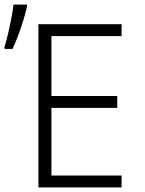

<svg xmlns="http://www.w3.org/2000/svg" viewBox="-52 -820 635 840"><path d="M-32 -616Q-25 -638 -17 -671.5Q-9 -705 -2.5 -739Q4 -773 7 -800H66V-791Q60 -764 50 -731Q40 -698 27.5 -665Q15 -632 3 -606H-32ZM116 0V-714H480V-662H173V-400H461V-348H173V-52H480V0Z"/></svg>

Font: Noto Sans Mono SemiCondensed Light
Style: Regular
Weight: 300
Width: 4
Designer: Monotype Design Team
Foundry: Monotype Imaging Inc.
Version: Version 2.014; ttfautohint (v1.8.4.7-5d5b)